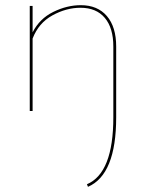

<svg xmlns="http://www.w3.org/2000/svg" viewBox="-20 -429 564 742"><path d="M292 -409Q357 -409 393 -367Q429 -325 429 -249V24Q429 246 320 293L316 283Q418 240 418 24V-249Q418 -321 385 -360Q352 -399 291 -399Q236 -399 182.5 -369.5Q129 -340 106 -280V0H95V-406H106V-304Q133 -357 186 -383Q239 -409 292 -409Z"/></svg>

Font: EauTest Hairline
Style: Regular
Weight: 250
Designer: Christian Thalmann (Catharsis Fonts)
Version: Version 0.001;PS 000.001;hotconv 1.0.88;makeotf.lib2.5.64775